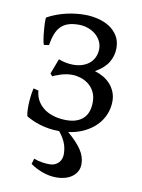

<svg xmlns="http://www.w3.org/2000/svg" viewBox="-78 -524 576 780"><g transform="rotate(10 210.0 -133.5)"><path d="M379.9 -142.1Q379.9 -113.3 369.1 -87.4Q358.4 -61.5 338.1 -41Q317.9 -20.5 289.1 -6.6Q260.3 7.3 224.6 12.2Q262.7 44.4 281.5 72.5Q300.3 100.6 300.3 131.3Q300.3 148.4 293 161.6Q285.6 174.8 273.2 183.8Q260.7 192.9 244.1 197.5Q227.5 202.1 209.5 202.1Q180.2 202.1 151.4 191.7Q122.6 181.2 100.6 165.5L107.4 142.6Q124.5 149.4 142.1 151.9Q159.7 154.3 170.9 154.3Q184.6 154.3 194.3 149.9Q204.1 145.5 210.4 138.4Q216.8 131.3 219.7 122.3Q222.7 113.3 222.7 104.5Q222.7 95.7 221.4 85.7Q220.2 75.7 216.6 64.5Q212.9 53.2 205.8 40.8Q198.7 28.3 187.5 14.6H187Q164.1 14.6 144.3 11.5Q124.5 8.3 107.7 3.2Q90.8 -2 76.9 -8.3Q63 -14.6 51.8 -21Q48.8 -23.4 47.6 -35.9Q46.4 -48.3 46.6 -65.7Q46.9 -83 49.1 -102.5Q51.3 -122.1 55.2 -138.2L76.2 -132.8Q78.1 -107.9 89.6 -89.4Q101.1 -70.8 118.9 -58.6Q136.7 -46.4 159.7 -40.3Q182.6 -34.2 208 -34.2Q232.9 -34.2 250.5 -40.8Q268.1 -47.4 279.5 -59.1Q291 -70.8 296.4 -87.4Q301.8 -104 301.8 -124.5Q301.8 -149.9 292.2 -168Q282.7 -186 267.6 -197.5Q252.4 -209 234.4 -214.4Q216.3 -219.7 199.7 -219.7Q187.5 -219.7 175.3 -217.5Q163.1 -215.3 152.6 -211.9Q142.1 -208.5 133.8 -205.1Q125.5 -201.7 121.1 -199.7L112.3 -209.5L136.2 -272.5Q149.4 -267.1 165.3 -263.9Q181.2 -260.7 195.8 -260.7Q221.2 -260.7 239.3 -268.1Q257.3 -275.4 268.6 -287.1Q279.8 -298.8 284.9 -313.2Q290 -327.6 290 -341.8Q290 -359.9 282 -375.2Q273.9 -390.6 260.3 -401.6Q246.6 -412.6 228.8 -418.7Q210.9 -424.8 191.4 -424.8Q166.5 -424.8 148.7 -418.9Q130.9 -413.1 118.4 -400.6Q106 -388.2 98.4 -368.7Q90.8 -349.1 86.4 -322.3L65.9 -319.3Q63.5 -324.2 61.5 -334.5Q59.6 -344.7 58.1 -356.9Q56.6 -369.1 55.7 -381.8Q54.7 -394.5 54.2 -405.3Q53.7 -416 54.2 -423.1Q54.7 -430.2 55.7 -430.7Q73.7 -440.9 93.8 -448.2Q113.8 -455.6 133.8 -460.2Q153.8 -464.8 173.1 -466.8Q192.4 -468.8 209.5 -468.8Q236.3 -468.8 262.9 -462.4Q289.6 -456.1 310.8 -442.6Q332 -429.2 345.2 -408Q358.4 -386.7 358.4 -357.4Q358.4 -325.2 341.8 -298.1Q325.2 -271 288.6 -250.5Q308.1 -244.6 324.7 -234.9Q341.3 -225.1 353.5 -211.4Q365.7 -197.8 372.8 -180.2Q379.9 -162.6 379.9 -142.1Z"/></g></svg>

Font: Noto Serif Devanagari
Style: Regular
Weight: 400
Designer: Monotype Design Team
Foundry: Monotype Imaging Inc.
Version: Version 1.01